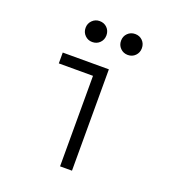

<svg xmlns="http://www.w3.org/2000/svg" viewBox="-131 -817 825 917"><g transform="rotate(20 281.0 -358.5)"><path d="M278.3 -460H104.5V-515.1H338.9V0H278.3ZM346.7 -663.6Q346.7 -686.5 362.1 -701.7Q377.4 -716.8 399.9 -716.8Q422.4 -716.8 437.5 -701.7Q452.6 -686.5 452.6 -663.6Q452.6 -641.1 437.5 -625.7Q422.4 -610.4 399.9 -610.4Q377.4 -610.4 362.1 -625.7Q346.7 -641.1 346.7 -663.6ZM166.5 -663.6Q166.5 -686 181.9 -701.4Q197.3 -716.8 219.2 -716.8Q242.2 -716.8 257.3 -701.7Q272.5 -686.5 272.5 -663.6Q272.5 -641.1 257.3 -625.7Q242.2 -610.4 219.2 -610.4Q197.3 -610.4 181.9 -625.7Q166.5 -641.1 166.5 -663.6Z"/></g></svg>

Font: Reddit Mono Light
Style: Regular
Weight: 300
Monospace: yes
Designer: Stephen Hutchings
Foundry: Reddit
Version: Version 1.011